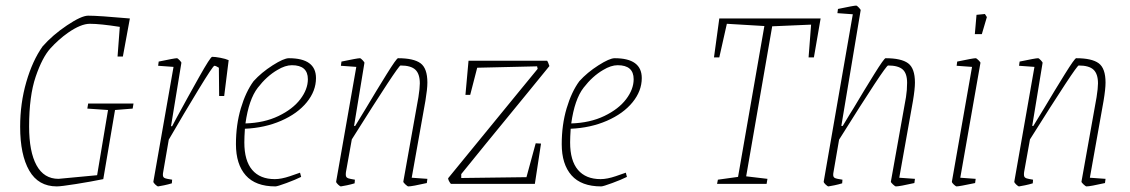

<svg xmlns="http://www.w3.org/2000/svg" viewBox="-20 -657 4036 686"><path d="M454 -269 391 -264 349 -17Q305 -8 251.5 0.5Q198 9 183 9Q117 9 84.5 -47.5Q52 -104 52 -204Q52 -288 74 -364Q96 -440 132 -491Q168 -532 219.5 -566.5Q271 -601 295 -601Q332 -601 444 -591L419 -455H400L408 -561Q338 -572 301 -572Q269 -572 223 -540Q189 -516 160 -484Q131 -452 107.5 -383Q84 -314 84 -205Q84 -115 110.5 -66.5Q137 -18 189 -18L327 -31L366 -264L292 -269L295 -287H457Z M797 -442 781 -314H763L762 -415Q751 -422 746 -422Q741 -422 689.5 -337.5Q638 -253 583 -158L563 -42Q562 -38 562 -32Q562 -24 568 -21Q574 -18 595 -15L594 -2Q581 2 566.5 5Q552 8 545 9Q542 9 535 2.5Q528 -4 528 -8L600 -418L545 -422L547 -437Q604 -449 612 -449Q615 -449 622 -441.5Q629 -434 628 -432L591 -206H595L612 -238Q650 -308 691 -381Q732 -454 738 -454Q749 -454 767.5 -450.5Q786 -447 797 -442Z M855 -197Q853 -167 853 -148Q853 -83 881 -50Q909 -17 962 -17Q985 -17 1016 -27.5Q1047 -38 1052 -40L1056 -25Q1036 -15 1003.5 -3Q971 9 964 9Q893 9 858 -30.5Q823 -70 823 -142Q823 -211 840.5 -270Q858 -329 886 -367Q914 -398 954 -423.5Q994 -449 1012 -449Q1109 -449 1109 -378Q1109 -332 1076 -291.5Q1043 -251 984.5 -225.5Q926 -200 855 -197ZM857 -216Q924 -218 975 -242.5Q1026 -267 1053 -302.5Q1080 -338 1080 -374Q1080 -424 1023 -424Q999 -424 971 -407Q933 -385 901 -343.5Q869 -302 857 -216Z M1451 -22 1507 -18 1505 -3Q1452 9 1439 9Q1436 9 1428.5 2Q1421 -5 1421 -8L1475 -310Q1480 -342 1480 -359Q1480 -393 1464 -408Q1448 -423 1411 -423Q1403 -423 1237 -159L1216 -42Q1214 -27 1219 -23Q1224 -19 1234 -17.5Q1244 -16 1248 -15L1247 -2Q1234 2 1219.5 5Q1205 8 1198 9Q1195 9 1188 2.5Q1181 -4 1181 -8L1253 -418L1198 -422L1200 -437Q1257 -449 1266 -449Q1269 -449 1276 -441.5Q1283 -434 1282 -432L1245 -207H1249Q1278 -255 1288 -271Q1326 -335 1361.5 -392Q1397 -449 1402 -449Q1458 -449 1482.5 -431Q1507 -413 1507 -362Q1507 -339 1500 -297Z M1894 -145 1913 -144 1891 0H1591Q1582 -11 1581 -20L1837 -333Q1863 -364 1901 -411L1899 -420L1685 -415L1660 -318H1643L1654 -440H1935Q1938 -436 1943 -421L1868 -329Q1685 -106 1628 -35V-21L1861 -24Z M2019 -197Q2017 -167 2017 -148Q2017 -83 2045 -50Q2073 -17 2126 -17Q2149 -17 2180 -27.5Q2211 -38 2216 -40L2220 -25Q2200 -15 2167.5 -3Q2135 9 2128 9Q2057 9 2022 -30.5Q1987 -70 1987 -142Q1987 -211 2004.5 -270Q2022 -329 2050 -367Q2078 -398 2118 -423.5Q2158 -449 2176 -449Q2273 -449 2273 -378Q2273 -332 2240 -291.5Q2207 -251 2148.5 -225.5Q2090 -200 2019 -197ZM2021 -216Q2088 -218 2139 -242.5Q2190 -267 2217 -302.5Q2244 -338 2244 -374Q2244 -424 2187 -424Q2163 -424 2135 -407Q2097 -385 2065 -343.5Q2033 -302 2021 -216Z M2888 -452H2869L2878 -569L2739 -563L2646 -27L2722 -18L2719 0H2542L2545 -15L2617 -25L2711 -564L2577 -572L2550 -452H2531L2550 -591H2912Z M3193 -22 3249 -18 3247 -3Q3194 9 3181 9Q3178 9 3170.5 2Q3163 -5 3163 -8L3217 -310Q3221 -335 3221 -361Q3221 -395 3205 -409Q3189 -423 3153 -423Q3144 -423 2978 -158L2958 -42Q2957 -38 2957 -32Q2957 -24 2963 -21Q2969 -18 2990 -15L2989 -2Q2976 2 2961.5 5Q2947 8 2940 9Q2937 9 2930 2.5Q2923 -4 2923 -8L3027 -606L2972 -610L2974 -625Q3031 -637 3039 -637Q3042 -637 3049 -629.5Q3056 -622 3055 -620L2986 -207H2991Q3019 -254 3030 -271Q3068 -335 3103.5 -392Q3139 -449 3144 -449Q3200 -449 3224.5 -431Q3249 -413 3249 -362Q3249 -339 3242 -297Z M3381 -8 3453 -418 3398 -422 3400 -437Q3457 -449 3466 -449Q3469 -449 3476.5 -441.5Q3484 -434 3483 -432L3411 -22L3466 -18L3464 -3Q3407 9 3398 9Q3395 9 3388 2.5Q3381 -4 3381 -8ZM3469 -604 3499 -607 3506 -596 3488 -535H3463Z M3874 -22 3930 -18 3928 -3Q3875 9 3862 9Q3859 9 3851.5 2Q3844 -5 3844 -8L3898 -310Q3903 -342 3903 -359Q3903 -393 3887 -408Q3871 -423 3834 -423Q3826 -423 3660 -159L3639 -42Q3637 -27 3642 -23Q3647 -19 3657 -17.5Q3667 -16 3671 -15L3670 -2Q3657 2 3642.5 5Q3628 8 3621 9Q3618 9 3611 2.5Q3604 -4 3604 -8L3676 -418L3621 -422L3623 -437Q3680 -449 3689 -449Q3692 -449 3699 -441.5Q3706 -434 3705 -432L3668 -207H3672Q3701 -255 3711 -271Q3749 -335 3784.5 -392Q3820 -449 3825 -449Q3881 -449 3905.5 -431Q3930 -413 3930 -362Q3930 -339 3923 -297Z"/></svg>

Font: Grenze Thin
Style: Italic
Weight: 250
Italic angle: -10°
Designer: Renata Polastri
Foundry: Omnibus-Type
Version: Version 1.002; ttfautohint (v1.8)